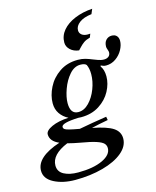

<svg xmlns="http://www.w3.org/2000/svg" viewBox="-253 -828 961 1183"><g transform="rotate(-15 227.0 -237.0)"><path d="M566 -498Q566 -471 550 -441.5Q534 -412 506 -392.5Q478 -373 444 -373Q434 -373 426.5 -375.5Q419 -378 411 -382L409 -376Q428 -351 428 -308Q428 -262 403 -215Q378 -168 329 -136.5Q280 -105 213 -105Q201 -105 195 -106Q86 -102 86 -76Q86 -68 92.5 -62.5Q99 -57 120 -51.5Q141 -46 186 -38Q264 -53 362 -68L366 -46Q305 -35 260 -24Q353 -6 391 19.5Q429 45 429 88Q429 137 382.5 176Q336 215 255.5 237Q175 259 79 259Q0 259 -56 230Q-112 201 -112 150Q-112 63 42 12Q-14 -12 -14 -56Q-14 -80 28.5 -99.5Q71 -119 136 -122Q103 -139 84 -167Q65 -195 65 -233Q65 -282 90.5 -333Q116 -384 165.5 -418Q215 -452 283 -452Q309 -452 330 -446Q351 -440 375 -430Q381 -428 401.5 -420Q422 -412 441 -412Q459 -412 470.5 -421Q482 -430 482 -448Q482 -453 477.5 -465.5Q473 -478 473 -484Q473 -512 487.5 -527Q502 -542 523 -542Q544 -542 555 -530Q566 -518 566 -498ZM341 -346Q341 -382 329 -407Q319 -419 290 -419Q252 -419 221 -383.5Q190 -348 172 -298Q154 -248 154 -210Q154 -140 205 -140Q242 -140 273 -172Q304 -204 322.5 -252Q341 -300 341 -346ZM166 45Q126 38 88 28Q-18 72 -18 142Q-18 181 17 200Q52 219 108 219Q204 219 263 191.5Q322 164 322 121Q322 103 310 90.5Q298 78 264.5 67Q231 56 166 45ZM438 -702Q387 -696 359.5 -675Q332 -654 332 -627Q332 -609 346 -598Q360 -587 384 -587Q395 -587 400 -588L391 -565Q365 -558 350.5 -547.5Q336 -537 324 -524Q312 -511 307 -506Q273 -510 252 -530Q231 -550 231 -576Q231 -619 259.5 -653Q288 -687 338.5 -708Q389 -729 451 -733Z"/></g></svg>

Font: Ibarra Real Nova
Style: Bold Italic
Weight: 700
Italic angle: -22°
Designer: Jose Maria Ribagorda & Octavio Pardo
Foundry: Octavio Pardo
Version: Version 1.014